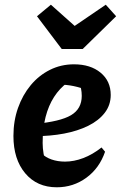

<svg xmlns="http://www.w3.org/2000/svg" viewBox="-20 -783 513 815"><path d="M221 12Q137 12 87 -47.5Q37 -107 37 -206Q37 -270 56.5 -325Q76 -380 110.5 -421.5Q145 -463 192 -486.5Q239 -510 294 -510Q364 -510 407 -474.5Q450 -439 450 -380Q450 -337 424.5 -304Q399 -271 354.5 -249Q310 -227 252 -216Q194 -205 128 -205V-257Q236 -267 281.5 -294Q327 -321 327 -376Q327 -408 315 -435L353 -399Q324 -411 293 -417.5Q262 -424 228 -424L267 -433Q233 -408 209.5 -371.5Q186 -335 173.5 -286.5Q161 -238 161 -176Q161 -154 165 -130.5Q169 -107 177 -84L155 -133Q173 -115 199 -106Q225 -97 256 -97Q294 -97 333.5 -112Q373 -127 411 -157L426 -139Q402 -69 346.5 -28.5Q291 12 221 12ZM242 -575 137 -714 196 -763 297 -673 429 -763 473 -714 331 -575Z"/></svg>

Font: Piazzolla Thin ExtraBold
Style: Italic
Weight: 800
Italic angle: -11.3°
Version: Version 2.005